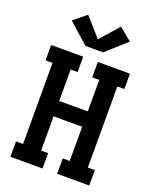

<svg xmlns="http://www.w3.org/2000/svg" viewBox="-177 -1087 953 1186"><g transform="rotate(20 300.0 -494.5)"><path d="M41 0V-101H87V-634H41V-735H252V-634H206V-427H394V-634H348V-735H559V-634H513V-101H559V0H348V-101H394V-326H206V-101H252V0ZM242 -802 109 -921 192 -989 300 -867 408 -989 491 -921 358 -802Z"/></g></svg>

Font: Iosevka Slab Extended
Style: Bold
Weight: 700
Width: 7
Monospace: yes
Designer: Belleve Invis
Foundry: Belleve Invis
Version: Version 11.1.0; ttfautohint (v1.8.3)